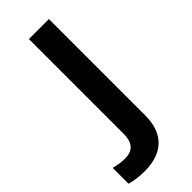

<svg xmlns="http://www.w3.org/2000/svg" viewBox="-315 -579 856 856"><g transform="rotate(-45 113.0 -151.0)"><path d="M29 240C156 240 207 167 207 67V-542H81V54C81 120 49 138 8 138C-19 138 -38 134 -61 128V228C-39 235 -5 240 29 240Z"/></g></svg>

Font: Noto Sans Gurmukhi SemiBold
Style: Regular
Weight: 600
Designer: Jelle Bosma - Monotype Design Team
Foundry: Monotype Imaging Inc.
Version: Version 2.004